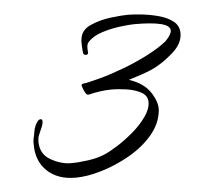

<svg xmlns="http://www.w3.org/2000/svg" viewBox="-36 -630 463 426"><g transform="rotate(-5 195.5 -417.0)"><path d="M116 -242Q77 -242 53.5 -264Q30 -286 30 -323Q30 -326 30 -329.5Q30 -333 31 -336Q31 -339 32 -341Q33 -346 34 -352Q35 -358 37 -363Q39 -368 42.5 -373Q46 -378 50 -378Q54 -378 54 -373Q54 -366 49 -356Q46 -349 43.5 -343Q41 -337 41 -329Q41 -301 64 -288Q87 -275 109 -275Q126 -275 147.5 -278Q169 -281 185 -288Q197 -293 215 -304.5Q233 -316 250.5 -331Q268 -346 280 -363Q292 -380 292 -395Q292 -410 277.5 -417.5Q263 -425 244.5 -427.5Q226 -430 214 -430Q200 -430 186.5 -428Q173 -426 161 -423H160Q154 -423 148 -442Q148 -443 147.5 -443.5Q147 -444 147 -445L149 -448Q164 -450 189.5 -457Q215 -464 244 -475Q273 -486 299 -499.5Q325 -513 341 -526Q355 -540 355 -549Q355 -560 334.5 -565Q314 -570 276 -570Q266 -570 245 -567.5Q224 -565 203.5 -558.5Q183 -552 172 -540Q168 -536 167.5 -529.5Q167 -523 168 -516Q168 -512 163.5 -511.5Q159 -511 157 -515Q156 -521 155.5 -533Q155 -545 156 -547Q158 -567 179 -576.5Q200 -586 225 -589Q250 -592 263 -592Q275 -592 293.5 -590Q312 -588 331 -583Q350 -578 363 -568Q376 -558 376 -541Q376 -518 353 -498Q330 -478 309 -468Q299 -463 282.5 -457.5Q266 -452 253 -448Q286 -437 300.5 -414.5Q315 -392 313 -374Q310 -345 289 -320.5Q268 -296 237 -278.5Q206 -261 174 -251.5Q142 -242 116 -242Z"/></g></svg>

Font: The Nautigal
Style: Regular
Weight: 400
Designer: Robert E. Leuschke
Foundry: Robert E. Leuschke
Version: Version 1.100; ttfautohint (v1.8.3)